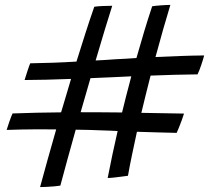

<svg xmlns="http://www.w3.org/2000/svg" viewBox="-20 -762 850 781"><path d="M143 -1Q157 -52.5 173.5 -112Q190 -171.5 208.5 -235.5Q188.5 -235.5 169.2 -235.8Q150 -236 131.5 -236Q98 -236 66.8 -235.2Q35.5 -234.5 7 -233.5Q10.5 -245.5 18.2 -267.5Q26 -289.5 31 -300.5Q79.5 -302.5 129 -303.5Q178.5 -304.5 228.5 -305Q238.5 -339 248.8 -373Q259 -407 269 -441Q216.5 -439 168.5 -437.8Q120.5 -436.5 80 -436.5Q84.5 -451.5 92 -474.2Q99.5 -497 103 -504.5Q146.5 -505 194.2 -506.8Q242 -508.5 291 -511.5Q309.5 -571 327.8 -627.8Q346 -684.5 363.5 -734.5Q375 -736.5 396.8 -737.5Q418.5 -738.5 436.5 -738.5Q424 -699.5 406.5 -641.8Q389 -584 369 -516Q389.5 -517 409.8 -518.2Q430 -519.5 450 -521Q471.5 -522 492.5 -523.2Q513.5 -524.5 535 -526Q550.5 -581 566.5 -634Q582.5 -687 599 -736.5Q610.5 -738.5 634 -740.2Q657.5 -742 673 -742Q644.5 -648.5 612.5 -530Q663.5 -532.5 713 -534.2Q762.5 -536 810.5 -536.5Q807 -522.5 798.5 -497.2Q790 -472 783.5 -459.5Q739 -459 690.8 -457.8Q642.5 -456.5 592.5 -454.5Q583 -417 573.5 -379Q564 -341 555 -303Q643.5 -302 728.5 -300Q725 -288.5 719.2 -272.5Q713.5 -256.5 707.5 -242.2Q701.5 -228 698.5 -221.5Q660 -222.5 619.5 -223.5Q579 -224.5 537 -226Q527 -179.5 517.5 -134.5Q508 -89.5 500.5 -47Q492.5 -46 476.5 -43.8Q460.5 -41.5 444 -39.8Q427.5 -38 418 -38Q427 -84.5 437.2 -132.8Q447.5 -181 458.5 -229Q443.5 -230 428.5 -230.5Q413.5 -231 398.5 -231.5Q371 -233 343.2 -233.5Q315.5 -234 288 -234.5Q271 -174 255 -116Q239 -58 225.5 -7Q217 -5.5 201.2 -4Q185.5 -2.5 169.2 -1.8Q153 -1 143 -1ZM429 -447.5Q408.5 -446.5 388.2 -445.8Q368 -445 348 -444Q328.5 -376.5 308 -305.5Q351 -305.5 393.2 -305.2Q435.5 -305 476.5 -304.5Q493 -372.5 511.5 -441.5Q513 -446.5 514 -451.5Q493 -450.5 471.5 -449.5Q450 -448.5 429 -447.5Z"/></svg>

Font: Grandstander Light
Style: Italic
Weight: 300
Italic angle: -15°
Designer: Tyler Finck
Foundry: Etcetera Type Co
Version: Version 1.200; ttfautohint (v1.8.3)